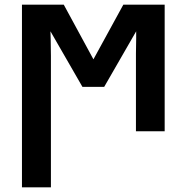

<svg xmlns="http://www.w3.org/2000/svg" viewBox="-20 -562 799 822"><path d="M74 240V-542H253L380 -308L508 -542H685V0H562V-332Q562 -348 562.5 -364.5Q563 -381 563 -397.5Q563 -414 563 -428L426 -190H333L196 -428Q197 -412 197 -394Q197 -376 197.5 -358.5Q198 -341 198 -323V240Z"/></svg>

Font: Noto Sans Display SemiBold
Style: Regular
Weight: 600
Designer: Monotype Design Team
Foundry: Monotype Imaging Inc.
Version: Version 2.003